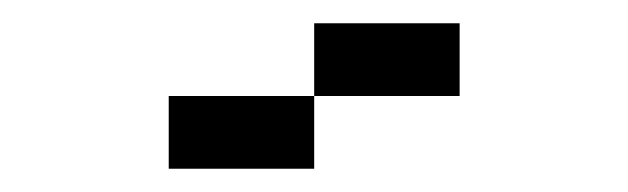

<svg xmlns="http://www.w3.org/2000/svg" viewBox="-20 -895 540 165"><path d="M375 -812.5V-875H250V-812.5H125V-750H250V-812.5Z"/></svg>

Font: UnifontExMono
Style: Regular
Weight: 500
Version: Version 15.0.06